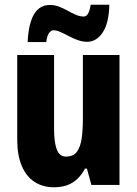

<svg xmlns="http://www.w3.org/2000/svg" viewBox="-20 -783 580 813"><path d="M486 -550V0H367L348 -69H340Q326 -43 307 -25Q288 -7 263.5 1.5Q239 10 209 10Q161 10 126 -13Q91 -36 72 -81Q53 -126 53 -191V-550H209V-237Q209 -180 220.5 -150Q232 -120 259 -120Q290 -120 305 -139.5Q320 -159 325.5 -195Q331 -231 331 -282V-550ZM443 -763Q441 -684 414.5 -645Q388 -606 349 -606Q330 -606 310 -613Q290 -620 271.5 -630Q253 -640 236 -647.5Q219 -655 206 -655Q197 -655 188 -643.5Q179 -632 176 -605H97Q98 -633 103 -661Q108 -689 118.5 -712Q129 -735 147 -748.5Q165 -762 192 -762Q211 -762 229.5 -755Q248 -748 266 -738Q284 -728 301 -720.5Q318 -713 335 -713Q346 -713 353 -725.5Q360 -738 364 -763Z"/></svg>

Font: Noto Sans Display Condensed ExtraBold
Style: Regular
Weight: 800
Width: 3
Designer: Monotype Design Team
Foundry: Monotype Imaging Inc.
Version: Version 2.003